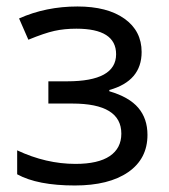

<svg xmlns="http://www.w3.org/2000/svg" viewBox="-20 -565 523 595"><path d="M188 -313Q339.8 -313 339.8 -397Q339.8 -476.1 216.8 -476.1Q179.2 -476.1 148.4 -469.2Q117.7 -462.4 67.9 -441.9L39.1 -507.8Q122.1 -544.9 220.2 -544.9Q312.5 -544.9 365.7 -507.1Q418.9 -469.2 418.9 -403.8Q418.9 -314 318.8 -286.1V-282.2Q380.4 -264.2 408.7 -230.7Q437 -197.3 437 -147Q437 -72.8 377.2 -31.5Q317.4 9.8 211.9 9.8Q96.2 9.8 33.2 -24.9V-99.1Q122.6 -57.1 213.9 -57.1Q284.2 -57.1 320.1 -81.3Q356 -105.5 356 -150.9Q356 -244.1 204.1 -244.1H129.9V-313Z"/></svg>

Font: HunimalSansv1.5
Style: Regular
Weight: 400
Foundry: Ascender Corporation
Version: Version 1.10